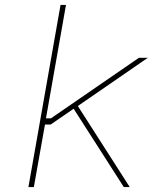

<svg xmlns="http://www.w3.org/2000/svg" viewBox="-20 -757 618 777"><path d="M95 0 225 -737H247L166 -278H186L542 -523H578L295 -328L505 0H481L278 -317L185 -253H162L117 0Z"/></svg>

Font: Tomorrow Thin
Style: Italic
Weight: 250
Italic angle: -10°
Designer: Tony de Marco, Monica Rizzolli
Foundry: Just in Type
Version: Version 2.002